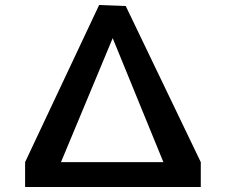

<svg xmlns="http://www.w3.org/2000/svg" viewBox="-20 -735 900 765"><path d="M481 -711 780 -89V10H80V-89L375 -715ZM223 -89H631L429 -583Z"/></svg>

Font: OpenDyslexic
Style: Regular
Weight: 400
Designer: Abbie Gonzalez
Version: Version 0.920;hotconv 1.0.109;makeotfexe 2.5.65596